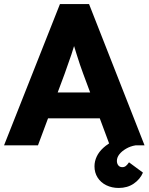

<svg xmlns="http://www.w3.org/2000/svg" viewBox="-21 -720 736 951"><path d="M-1 0 276 -700H420L695 0H523L391 -355Q383 -376 375 -400Q367 -424 359 -449.5Q351 -475 343.5 -499.5Q336 -524 331 -545L361 -546Q355 -521 347.5 -497Q340 -473 332.5 -449.5Q325 -426 316 -402.5Q307 -379 299 -354L167 0ZM131 -134 184 -262H506L558 -134ZM447 104Q447 79 458 55.5Q469 32 491 12Q513 -8 544 -23.5Q575 -39 613 -50L650 0Q625 4 603.5 16.5Q582 29 570 44.5Q558 60 558 77Q558 90 565 99Q572 108 585 108Q595 108 602.5 102Q610 96 618 84L687 135Q673 168 641.5 189.5Q610 211 567 211Q533 211 505.5 197.5Q478 184 462.5 159.5Q447 135 447 104Z"/></svg>

Font: Mach
Style: Bold
Weight: 700
Version: Version 1.002